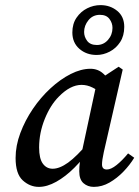

<svg xmlns="http://www.w3.org/2000/svg" viewBox="-20 -720 545 751"><path d="M132 11Q97 11 69 -14.5Q41 -40 41 -102Q41 -150 59.5 -199.5Q78 -249 108.5 -294Q139 -339 177.5 -374.5Q216 -410 256.5 -430.5Q297 -451 334 -451Q363 -451 384 -432Q405 -413 423 -385L380 -353Q363 -367 342 -377.5Q321 -388 299 -388Q255 -388 210 -342Q177 -309 155 -254.5Q133 -200 133 -143Q133 -100 147.5 -80Q162 -60 186 -60Q213 -60 246.5 -84Q280 -108 329 -166L337 -143Q306 -99 271 -64Q236 -29 200 -9Q164 11 132 11ZM347 11Q323 11 306.5 -3.5Q290 -18 290 -50Q290 -69 292.5 -86Q295 -103 300 -125L360 -404L444 -459L460 -448L386 -125Q379 -93 379 -77Q379 -57 398 -57Q414 -57 436 -74.5Q458 -92 481 -120L505 -103Q488 -75 463 -49Q438 -23 408.5 -6Q379 11 347 11ZM358 -505Q318 -505 290.5 -529Q263 -553 263 -593Q263 -627 279.5 -651Q296 -675 321 -687.5Q346 -700 373 -700Q411 -700 438.5 -677.5Q466 -655 466 -615Q466 -580 450 -555.5Q434 -531 409 -518Q384 -505 358 -505ZM359 -544Q385 -544 402.5 -564Q420 -584 420 -611Q420 -630 408 -646Q396 -662 371 -662Q343 -662 326 -641Q309 -620 309 -595Q309 -576 321 -560Q333 -544 359 -544Z"/></svg>

Font: Lisu Bosa SemiBold
Style: Italic
Weight: 600
Italic angle: -19°
Designer: David Morse, Annie Olsen, Victor Gaultney, Frank Grießhammer (Latin)
Foundry: SIL International
Version: Version 2.000